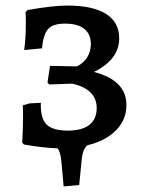

<svg xmlns="http://www.w3.org/2000/svg" viewBox="-20 -525 516 691"><path d="M294 -2Q285 7 280.5 18.5Q276 30 274 49L265 141L209 146L201 56Q198 24 188 9Q133 7 66 -5L60 -12Q63 -72 63 -102Q63 -131 62 -146L87 -153L127 -155Q125 -100 147 -77.5Q169 -55 224 -55Q275 -55 301.5 -75.5Q328 -96 328 -136Q328 -204 240 -224L157 -221L151 -228L160 -288L257 -286Q281 -298 294 -319Q307 -340 307 -366Q307 -402 283.5 -421Q260 -440 214 -440Q171 -440 153.5 -421Q136 -402 131 -351L67 -345Q73 -386 73 -444Q73 -469 72 -481L79 -489Q172 -505 222 -505Q314 -505 361.5 -475Q409 -445 409 -387Q409 -311 318 -266Q435 -236 435 -147Q435 -94 397.5 -56Q360 -18 294 -2Z"/></svg>

Font: Alegreya SC Medium
Style: Regular
Weight: 500
Designer: Juan Pablo del Peral
Foundry: Huerta Tipografica
Version: Version 2.007; ttfautohint (v1.6)